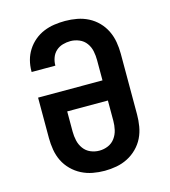

<svg xmlns="http://www.w3.org/2000/svg" viewBox="-111 -832 823 930"><g transform="rotate(-15 300.0 -367.5)"><path d="M300 8Q270 8 240.5 2.5Q211 -3 184.5 -16.5Q158 -30 136.5 -51.5Q115 -73 102 -99.5Q89 -126 84 -156Q79 -186 79 -215V-418H402V-520Q402 -542 397.5 -564.5Q393 -587 379.5 -605.5Q366 -624 344.5 -633Q323 -642 301 -642Q281 -642 262 -636.5Q243 -631 228.5 -618Q214 -605 207 -586Q200 -567 200 -548V-546H81V-550Q81 -578 88 -604.5Q95 -631 110 -654.5Q125 -678 146.5 -696Q168 -714 193.5 -724.5Q219 -735 246 -739Q273 -743 301 -743Q331 -743 360.5 -737.5Q390 -732 416.5 -718.5Q443 -705 464 -683.5Q485 -662 498 -635Q511 -608 516 -578.5Q521 -549 521 -520V-215Q521 -186 516 -156Q511 -126 498 -99.5Q485 -73 463.5 -51.5Q442 -30 415.5 -16.5Q389 -3 359.5 2.5Q330 8 300 8ZM300 -93Q323 -93 344 -102Q365 -111 378.5 -129.5Q392 -148 397 -170.5Q402 -193 402 -215V-317H198V-215Q198 -193 203 -170.5Q208 -148 221.5 -129.5Q235 -111 256 -102Q277 -93 300 -93Z"/></g></svg>

Font: Iosevka HT Extended
Style: Bold
Weight: 700
Width: 7
Monospace: yes
Designer: Belleve Invis
Foundry: Belleve Invis
Version: Version 32.3.0; ttfautohint (v1.8.4)